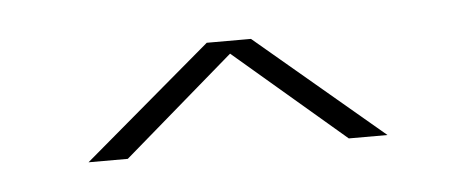

<svg xmlns="http://www.w3.org/2000/svg" viewBox="-25 -760 412 173"><g transform="rotate(-5 181.0 -674.0)"><path d="M50 -625H85.5L199 -723H165.5ZM285.5 -626H320.5L205.5 -723H172Z"/></g></svg>

Font: Anybody SemiExpanded ExtraLight
Style: Regular
Weight: 250
Width: 6
Version: Version 1.113;gftools[0.9.25]